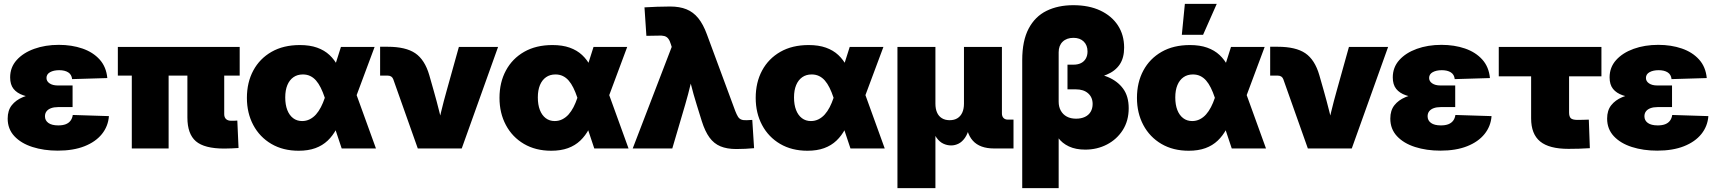

<svg xmlns="http://www.w3.org/2000/svg" viewBox="-20 -764 8831 988"><path d="M277.3 11.2Q205.6 11.2 147 -7.6Q88.4 -26.4 54 -63.2Q19.5 -100.1 19.5 -153.8Q19.5 -195.8 40.5 -222.4Q61.5 -249 97.2 -263.9Q132.8 -278.8 177 -284.4Q221.2 -290 267.6 -290H353.5V-212.9H278.3Q257.8 -212.9 242.7 -207.3Q227.5 -201.7 219.5 -191.2Q211.4 -180.7 211.4 -165.5Q211.4 -144 229 -131.3Q246.6 -118.7 279.8 -118.7Q302.7 -118.7 318.4 -124.8Q334 -130.9 343 -143.1Q352.1 -155.3 354.5 -172.4L540.5 -166.5Q536.6 -114.3 504.4 -74.2Q472.2 -34.2 414.8 -11.5Q357.4 11.2 277.3 11.2ZM272.5 -255.4Q219.7 -255.4 175.8 -259Q131.8 -262.7 99.6 -273.7Q67.4 -284.7 49.8 -306.6Q32.2 -328.6 32.2 -365.7Q32.2 -417.5 65.7 -454.8Q99.1 -492.2 156 -512.7Q212.9 -533.2 282.7 -533.2Q349.1 -533.2 403.8 -514.4Q458.5 -495.6 492.7 -457.8Q526.9 -419.9 532.2 -362.3L351.1 -356.9Q348.6 -380.4 331.1 -391.6Q313.5 -402.8 284.7 -402.8Q256.3 -402.8 237.8 -392.6Q219.2 -382.3 219.2 -362.8Q219.2 -345.7 235.1 -335Q251 -324.2 277.3 -324.2H353.5V-255.4Z M1134.3 0.5Q1031.7 0.5 988 -37.1Q944.3 -74.7 944.3 -159.2V-484.4H1133.8V-176.8Q1133.8 -160.2 1143.1 -151.4Q1152.3 -142.6 1169.9 -142.6Q1176.3 -142.6 1186.3 -142.8Q1196.3 -143.1 1201.2 -143.6L1207.5 -2.4Q1193.8 -1.5 1173.1 -0.5Q1152.3 0.5 1134.3 0.5ZM658.2 0V-484.4H847.7V0ZM586.4 -375V-522.5H1213.4V-375Z M1516.6 11.7Q1436.5 11.7 1376.5 -23.4Q1316.4 -58.6 1283.4 -120.4Q1250.5 -182.1 1250.5 -260.3Q1250.5 -339.8 1283.4 -401.1Q1316.4 -462.4 1377.4 -497.3Q1438.5 -532.2 1522.9 -532.2Q1574.2 -532.2 1611.8 -518.8Q1649.4 -505.4 1675.5 -481Q1701.7 -456.5 1718.5 -423.8Q1735.4 -391.1 1745.6 -352.5H1777.8L1811 -286.1L1914.6 0H1738.3L1650.9 -262.2Q1641.6 -290 1630.6 -312.3Q1619.6 -334.5 1606.4 -349.6Q1593.3 -364.7 1576.4 -372.8Q1559.6 -380.9 1538.6 -380.9Q1510.3 -380.9 1490 -366.7Q1469.7 -352.5 1458.7 -326.2Q1447.8 -299.8 1447.8 -262.7Q1447.8 -225.1 1458.3 -198Q1468.8 -170.9 1488.3 -156Q1507.8 -141.1 1534.7 -141.1Q1555.7 -141.1 1573.7 -150.1Q1591.8 -159.2 1606 -175Q1620.1 -190.9 1631.3 -212.6Q1642.6 -234.4 1650.9 -259.3L1734.4 -522.5H1907.7L1809.6 -259.3L1774.4 -177.7H1741.7Q1729.5 -135.3 1711.2 -100.6Q1692.9 -65.9 1666.3 -40.5Q1639.6 -15.1 1602.8 -1.7Q1565.9 11.7 1516.6 11.7Z M2129.9 0 2003.4 -356.9Q2000 -365.7 1992.7 -370.4Q1985.4 -375 1974.1 -375H1936V-523.4H1974.6Q2067.9 -523.4 2116.9 -490Q2166 -456.5 2189 -377.4L2211.9 -296.9Q2227.1 -243.7 2240.5 -189.7Q2253.9 -135.7 2267.6 -80.1H2224.6Q2237.3 -135.7 2250.2 -189.7Q2263.2 -243.7 2278.3 -296.9L2341.3 -522.5H2543L2356 0Z M2816.4 11.7Q2736.3 11.7 2676.3 -23.4Q2616.2 -58.6 2583.3 -120.4Q2550.3 -182.1 2550.3 -260.3Q2550.3 -339.8 2583.3 -401.1Q2616.2 -462.4 2677.2 -497.3Q2738.3 -532.2 2822.8 -532.2Q2874 -532.2 2911.6 -518.8Q2949.2 -505.4 2975.3 -481Q3001.5 -456.5 3018.3 -423.8Q3035.2 -391.1 3045.4 -352.5H3077.6L3110.8 -286.1L3214.4 0H3038.1L2950.7 -262.2Q2941.4 -290 2930.4 -312.3Q2919.4 -334.5 2906.2 -349.6Q2893.1 -364.7 2876.2 -372.8Q2859.4 -380.9 2838.4 -380.9Q2810.1 -380.9 2789.8 -366.7Q2769.5 -352.5 2758.5 -326.2Q2747.6 -299.8 2747.6 -262.7Q2747.6 -225.1 2758.1 -198Q2768.6 -170.9 2788.1 -156Q2807.6 -141.1 2834.5 -141.1Q2855.5 -141.1 2873.5 -150.1Q2891.6 -159.2 2905.8 -175Q2919.9 -190.9 2931.2 -212.6Q2942.4 -234.4 2950.7 -259.3L3034.2 -522.5H3207.5L3109.4 -259.3L3074.2 -177.7H3041.5Q3029.3 -135.3 3011 -100.6Q2992.7 -65.9 2966.1 -40.5Q2939.5 -15.1 2902.6 -1.7Q2865.7 11.7 2816.4 11.7Z M3235.8 0 3436.5 -522.5 3432.1 -536.6Q3426.8 -554.7 3418.9 -564.9Q3411.1 -575.2 3398.4 -578.6Q3385.7 -582 3365.2 -580.6L3306.2 -579.6L3296.4 -726.1Q3326.7 -728 3361.1 -729.2Q3395.5 -730.5 3428.2 -730.5Q3477.1 -730.5 3512.2 -716.3Q3547.4 -702.1 3573 -670.7Q3598.6 -639.2 3617.7 -586.9L3763.7 -192.4Q3771 -173.8 3777.6 -163.3Q3784.2 -152.8 3794.9 -148.7Q3805.7 -144.5 3823.7 -145.5L3851.1 -147L3860.4 -1.5Q3839.4 0.5 3815.7 1.7Q3792 2.9 3768.6 2.9Q3721.2 2.9 3687.5 -11Q3653.8 -24.9 3630.9 -56.4Q3607.9 -87.9 3591.3 -140.6L3564.9 -225.6Q3548.3 -278.3 3534.9 -332.3Q3521.5 -386.2 3508.8 -442.4H3560.1Q3546.9 -386.2 3534.2 -332.5Q3521.5 -278.8 3505.9 -225.6L3439.5 0Z M4134.8 11.7Q4054.7 11.7 3994.6 -23.4Q3934.6 -58.6 3901.6 -120.4Q3868.7 -182.1 3868.7 -260.3Q3868.7 -339.8 3901.6 -401.1Q3934.6 -462.4 3995.6 -497.3Q4056.6 -532.2 4141.1 -532.2Q4192.4 -532.2 4230 -518.8Q4267.6 -505.4 4293.7 -481Q4319.8 -456.5 4336.7 -423.8Q4353.5 -391.1 4363.8 -352.5H4396L4429.2 -286.1L4532.7 0H4356.4L4269 -262.2Q4259.8 -290 4248.8 -312.3Q4237.8 -334.5 4224.6 -349.6Q4211.4 -364.7 4194.6 -372.8Q4177.7 -380.9 4156.7 -380.9Q4128.4 -380.9 4108.2 -366.7Q4087.9 -352.5 4076.9 -326.2Q4065.9 -299.8 4065.9 -262.7Q4065.9 -225.1 4076.4 -198Q4086.9 -170.9 4106.4 -156Q4126 -141.1 4152.8 -141.1Q4173.8 -141.1 4191.9 -150.1Q4210 -159.2 4224.1 -175Q4238.3 -190.9 4249.5 -212.6Q4260.7 -234.4 4269 -259.3L4352.5 -522.5H4525.9L4427.7 -259.3L4392.6 -177.7H4359.9Q4347.7 -135.3 4329.3 -100.6Q4311 -65.9 4284.4 -40.5Q4257.8 -15.1 4220.9 -1.7Q4184.1 11.7 4134.8 11.7Z M4598.1 204.1V-522.5H4793.5V-230.5Q4793.5 -204.1 4801.8 -185.1Q4810.1 -166 4826.7 -155.8Q4843.3 -145.5 4866.7 -145.5Q4890.6 -145.5 4907 -155.8Q4923.3 -166 4931.9 -185.1Q4940.4 -204.1 4940.4 -230.5V-522.5H5135.7V-180.7Q5135.7 -165.5 5143.8 -157Q5151.9 -148.4 5167 -148.4H5195.3V0H5095.7Q5022 0 4986.1 -40Q4950.2 -80.1 4950.2 -154.3V-203.6H4977.5Q4977.5 -148.9 4969 -112.5Q4960.4 -76.2 4945.6 -54.9Q4930.7 -33.7 4912.4 -24.7Q4894 -15.6 4874.5 -15.6Q4853.5 -15.6 4834.2 -24.7Q4814.9 -33.7 4799.6 -54.9Q4784.2 -76.2 4775.1 -112.5Q4766.1 -148.9 4766.1 -203.6H4793.5V204.1Z M5240.2 204.1V-454.6Q5240.2 -554.2 5273.2 -616.7Q5306.2 -679.2 5365.5 -708.3Q5424.8 -737.3 5502.9 -737.3Q5583.5 -737.3 5642.1 -709.7Q5700.7 -682.1 5732.7 -633.1Q5764.6 -584 5764.6 -519Q5764.6 -466.3 5741.9 -432.4Q5719.2 -398.4 5674.8 -379.9Q5630.4 -361.3 5564.5 -353V-397Q5629.9 -389.2 5680.4 -367.9Q5731 -346.7 5759.5 -307.6Q5788.1 -268.6 5788.1 -207Q5788.1 -142.6 5757.6 -94.7Q5727.1 -46.9 5676.3 -20.5Q5625.5 5.9 5564.5 5.9Q5515.6 5.9 5480.5 -10.5Q5445.3 -26.9 5424.3 -56.2Q5403.3 -85.4 5396.5 -122.6H5427.7V204.1ZM5517.1 -153.3Q5543.5 -153.3 5562.7 -162.4Q5582 -171.4 5592.3 -188.7Q5602.5 -206.1 5602.5 -229Q5602.5 -263.2 5579.3 -283.7Q5556.2 -304.2 5517.1 -304.2H5473.1V-431.2H5503.9Q5526.4 -431.2 5542.5 -439.2Q5558.6 -447.3 5567.4 -462.6Q5576.2 -478 5576.2 -499Q5576.2 -531.2 5556.6 -550.3Q5537.1 -569.3 5503.9 -569.3Q5468.8 -569.3 5448.2 -549.3Q5427.7 -529.3 5427.7 -495.1V-240.7Q5427.7 -214.4 5438.7 -194.6Q5449.7 -174.8 5469.5 -164.1Q5489.3 -153.3 5517.1 -153.3Z M6096.7 11.7Q6016.6 11.7 5956.5 -23.4Q5896.5 -58.6 5863.5 -120.4Q5830.6 -182.1 5830.6 -260.3Q5830.6 -339.8 5863.5 -401.1Q5896.5 -462.4 5957.5 -497.3Q6018.6 -532.2 6103 -532.2Q6154.3 -532.2 6191.9 -518.8Q6229.5 -505.4 6255.6 -481Q6281.7 -456.5 6298.6 -423.8Q6315.4 -391.1 6325.7 -352.5H6357.9L6391.1 -286.1L6494.6 0H6318.4L6231 -262.2Q6221.7 -290 6210.7 -312.3Q6199.7 -334.5 6186.5 -349.6Q6173.3 -364.7 6156.5 -372.8Q6139.6 -380.9 6118.7 -380.9Q6090.3 -380.9 6070.1 -366.7Q6049.8 -352.5 6038.8 -326.2Q6027.8 -299.8 6027.8 -262.7Q6027.8 -225.1 6038.3 -198Q6048.8 -170.9 6068.4 -156Q6087.9 -141.1 6114.7 -141.1Q6135.7 -141.1 6153.8 -150.1Q6171.9 -159.2 6186 -175Q6200.2 -190.9 6211.4 -212.6Q6222.7 -234.4 6231 -259.3L6314.5 -522.5H6487.8L6389.6 -259.3L6354.5 -177.7H6321.8Q6309.6 -135.3 6291.3 -100.6Q6272.9 -65.9 6246.3 -40.5Q6219.7 -15.1 6182.9 -1.7Q6146 11.7 6096.7 11.7ZM6061.5 -585 6077.1 -744.1H6241.2L6170.9 -585Z M6710 0 6583.5 -356.9Q6580.1 -365.7 6572.8 -370.4Q6565.4 -375 6554.2 -375H6516.1V-523.4H6554.7Q6647.9 -523.4 6697 -490Q6746.1 -456.5 6769 -377.4L6792 -296.9Q6807.1 -243.7 6820.6 -189.7Q6834 -135.7 6847.7 -80.1H6804.7Q6817.4 -135.7 6830.3 -189.7Q6843.3 -243.7 6858.4 -296.9L6921.4 -522.5H7123L6936 0Z M7392.1 11.2Q7320.3 11.2 7261.7 -7.6Q7203.1 -26.4 7168.7 -63.2Q7134.3 -100.1 7134.3 -153.8Q7134.3 -195.8 7155.3 -222.4Q7176.3 -249 7211.9 -263.9Q7247.6 -278.8 7291.7 -284.4Q7335.9 -290 7382.3 -290H7468.3V-212.9H7393.1Q7372.6 -212.9 7357.4 -207.3Q7342.3 -201.7 7334.2 -191.2Q7326.2 -180.7 7326.2 -165.5Q7326.2 -144 7343.8 -131.3Q7361.3 -118.7 7394.5 -118.7Q7417.5 -118.7 7433.1 -124.8Q7448.7 -130.9 7457.8 -143.1Q7466.8 -155.3 7469.2 -172.4L7655.3 -166.5Q7651.4 -114.3 7619.1 -74.2Q7586.9 -34.2 7529.5 -11.5Q7472.2 11.2 7392.1 11.2ZM7387.2 -255.4Q7334.5 -255.4 7290.5 -259Q7246.6 -262.7 7214.4 -273.7Q7182.1 -284.7 7164.6 -306.6Q7147 -328.6 7147 -365.7Q7147 -417.5 7180.4 -454.8Q7213.9 -492.2 7270.8 -512.7Q7327.6 -533.2 7397.5 -533.2Q7463.9 -533.2 7518.6 -514.4Q7573.2 -495.6 7607.4 -457.8Q7641.6 -419.9 7647 -362.3L7465.8 -356.9Q7463.4 -380.4 7445.8 -391.6Q7428.2 -402.8 7399.4 -402.8Q7371.1 -402.8 7352.5 -392.6Q7334 -382.3 7334 -362.8Q7334 -345.7 7349.9 -335Q7365.7 -324.2 7392.1 -324.2H7468.3V-255.4Z M8051.3 2Q7951.7 2 7905.3 -36.1Q7858.9 -74.2 7858.9 -154.8V-371.1H7692.4V-522.5H8220.7V-371.1H8054.2V-185.5Q8054.2 -164.1 8063.2 -155.5Q8072.3 -147 8097.7 -147Q8111.8 -147 8127.4 -147.5Q8143.1 -147.9 8155.8 -148.4L8161.1 -1.5Q8132.8 0.5 8105.2 1.2Q8077.6 2 8051.3 2Z M8507.8 11.2Q8436 11.2 8377.4 -7.6Q8318.8 -26.4 8284.4 -63.2Q8250 -100.1 8250 -153.8Q8250 -195.8 8271 -222.4Q8292 -249 8327.6 -263.9Q8363.3 -278.8 8407.5 -284.4Q8451.7 -290 8498 -290H8584V-212.9H8508.8Q8488.3 -212.9 8473.1 -207.3Q8458 -201.7 8450 -191.2Q8441.9 -180.7 8441.9 -165.5Q8441.9 -144 8459.5 -131.3Q8477.1 -118.7 8510.3 -118.7Q8533.2 -118.7 8548.8 -124.8Q8564.5 -130.9 8573.5 -143.1Q8582.5 -155.3 8585 -172.4L8771 -166.5Q8767.1 -114.3 8734.9 -74.2Q8702.6 -34.2 8645.3 -11.5Q8587.9 11.2 8507.8 11.2ZM8502.9 -255.4Q8450.2 -255.4 8406.2 -259Q8362.3 -262.7 8330.1 -273.7Q8297.9 -284.7 8280.3 -306.6Q8262.7 -328.6 8262.7 -365.7Q8262.7 -417.5 8296.1 -454.8Q8329.6 -492.2 8386.5 -512.7Q8443.4 -533.2 8513.2 -533.2Q8579.6 -533.2 8634.3 -514.4Q8689 -495.6 8723.1 -457.8Q8757.3 -419.9 8762.7 -362.3L8581.5 -356.9Q8579.1 -380.4 8561.5 -391.6Q8543.9 -402.8 8515.1 -402.8Q8486.8 -402.8 8468.3 -392.6Q8449.7 -382.3 8449.7 -362.8Q8449.7 -345.7 8465.6 -335Q8481.4 -324.2 8507.8 -324.2H8584V-255.4Z"/></svg>

Font: Inter 28pt Black
Style: Regular
Weight: 900
Designer: Rasmus Andersson
Foundry: rsms
Version: Version 4.001;git-66647c0bb